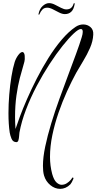

<svg xmlns="http://www.w3.org/2000/svg" viewBox="-20 -937 615 1225"><path d="M364 268Q330 268 301 244Q272 220 261 183Q257 169 255.5 153.5Q254 138 254 121Q254 67 268.5 -2Q283 -71 306.5 -148.5Q330 -226 358.5 -304.5Q387 -383 414.5 -456.5Q442 -530 465 -592.5Q488 -655 501 -698Q508 -720 508 -734Q508 -752 496 -752Q481 -752 450 -723Q419 -694 379 -644Q339 -594 296 -528Q253 -462 214 -388Q175 -314 146 -238Q117 -162 104 -91Q103 -84 102 -69Q101 -54 97.5 -42Q94 -30 84 -30Q62 -31 53.5 -52Q45 -73 42 -91Q34 -144 34 -215Q34 -272 39 -333Q44 -394 53 -449Q62 -504 74 -542Q82 -566 96.5 -585.5Q111 -605 123 -605Q130 -605 134.5 -595Q139 -585 138 -559Q138 -548 128.5 -517.5Q119 -487 106.5 -439Q94 -391 85 -328Q76 -265 76 -189Q76 -153 79 -114Q88 -142 106.5 -192Q125 -242 152.5 -305Q180 -368 214.5 -435.5Q249 -503 289 -567Q329 -631 373 -683Q417 -735 463 -766Q486 -781 511 -781Q538 -781 557.5 -764Q577 -747 575 -716Q573 -674 554.5 -631.5Q536 -589 511.5 -549Q487 -509 466 -472Q437 -419 407.5 -354Q378 -289 353.5 -218Q329 -147 314 -75Q299 -3 299 64Q299 120 313 173Q324 212 340.5 227Q357 242 373 242Q391 242 406.5 232Q422 222 431.5 210.5Q441 199 440 197Q442 196 444 196Q451 196 447.5 205.5Q444 215 438 225.5Q432 236 429 239Q414 254 397.5 261Q381 268 364 268ZM232 -847Q231 -843 228 -843Q225 -843 226 -849Q233 -882 253 -899.5Q273 -917 293 -917Q311 -917 330.5 -907Q350 -897 369.5 -887Q389 -877 403 -877Q423 -877 434 -887Q445 -897 449 -912Q451 -917 453 -917Q458 -917 456 -909Q450 -876 434 -861.5Q418 -847 394 -847Q377 -847 356.5 -857.5Q336 -868 316.5 -878Q297 -888 281 -888Q262 -888 250.5 -876Q239 -864 232 -847Z"/></svg>

Font: Inspiration
Style: Regular
Weight: 400
Designer: Robert E. Leuschke
Foundry: Robert E. Leuschke
Version: Version 2.010; ttfautohint (v1.8.3)